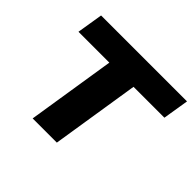

<svg xmlns="http://www.w3.org/2000/svg" viewBox="-161 -911 1117 1117"><g transform="rotate(45 397.0 -352.5)"><path d="M229 0 315 -545H61L87 -705H794L768 -545H514L428 0Z"/></g></svg>

Font: Nunito Sans 10pt SemiExpanded Black
Style: Italic
Weight: 900
Width: 6
Italic angle: -9°
Designer: Vernon Adams
Foundry: Vernon Adams
Version: Version 3.101;gftools[0.9.27]